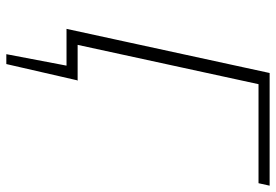

<svg xmlns="http://www.w3.org/2000/svg" viewBox="-156 -542 893 622"><g transform="rotate(90 291.0 -231.5)"><path d="M108 0 115 -36H242L216 0ZM156 195 200 -36H241L188 195ZM74 0 217 -658H261L118 0ZM229 -622 237 -658H582L574 -622Z"/></g></svg>

Font: Ysabeau ExtraLight
Style: Italic
Weight: 250
Italic angle: -12°
Version: Version 2.000;gftools[0.9.27.dev2+g8671c4b]